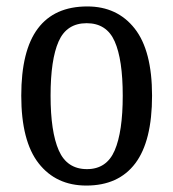

<svg xmlns="http://www.w3.org/2000/svg" viewBox="-20 -566 538 596"><path d="M248 10Q154 10 100 -59Q46 -128 46 -269Q46 -409 97.5 -477.5Q149 -546 251 -546Q344 -546 398 -477.5Q452 -409 452 -269Q452 -128 400 -59Q348 10 248 10ZM250 -41Q311 -41 336 -99Q361 -157 361 -269Q361 -381 336 -437.5Q311 -494 249 -494Q187 -494 162 -437.5Q137 -381 137 -269Q137 -157 162.5 -99Q188 -41 250 -41Z"/></svg>

Font: Noto Serif Myanmar Cond
Style: Regular
Weight: 400
Width: 3
Designer: Ben Mitchell and the Monotype Design Team
Foundry: Monotype Imaging Inc.
Version: Version 2.106; ttfautohint (v1.8.4.7-5d5b)